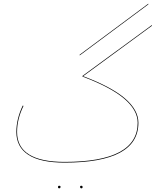

<svg xmlns="http://www.w3.org/2000/svg" viewBox="-20 -874 876 1046"><path d="M788 -850 414 -572V-576L788 -854ZM807 -733 433 -459Q587 -401 660.5 -338Q734 -275 734 -205Q734 12 332 12Q200 12 134.5 -30.5Q69 -73 69 -155Q69 -226 104 -299L108 -297Q73 -226 73 -155Q73 8 332 8Q730 8 730 -205Q730 -274 656.5 -336.5Q583 -399 429 -457L430 -461L808 -738ZM296 145Q296 138 303 138Q310 138 310 145Q310 147 308 149.5Q306 152 303 152Q296 152 296 145ZM416 145Q416 138 423 138Q430 138 430 145Q430 152 423 152Q420 152 418 149.5Q416 147 416 145Z"/></svg>

Font: FiraGO Four
Style: Regular
Weight: 100
Designer: bBox Type
Foundry: bBox Type GmbH
Version: Version 1.001